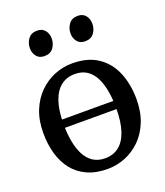

<svg xmlns="http://www.w3.org/2000/svg" viewBox="-146 -892 861 1001"><g transform="rotate(-20 284.5 -391.0)"><path d="M92.6 -266.9V-312.6H447.3V-266.9ZM26 -279.3Q26 -349.6 48 -403.7Q70.1 -457.8 107.8 -494.8Q145.5 -531.8 192.6 -550.9Q239.8 -570 290.2 -570Q377.9 -570 433.8 -531.6Q489.7 -493.2 516.6 -427.4Q543.4 -361.7 543.4 -279.7Q543.4 -209.2 521.3 -154.8Q499.3 -100.5 461.6 -63.6Q423.9 -26.7 376.7 -7.9Q329.5 11 279.1 11Q213.5 11 165.6 -11.1Q117.7 -33.1 86.8 -72.5Q56 -112 41 -164.9Q26 -217.8 26 -279.3ZM285.3 -45.9Q330.6 -45.9 362.4 -70.9Q394.2 -96 411 -146.3Q427.9 -196.6 427.9 -272Q427.9 -323.5 420.1 -367.5Q412.3 -411.5 395.6 -444.2Q378.9 -476.9 351.7 -495Q324.5 -513.1 285.3 -513.1Q239.8 -513.1 207.6 -488.1Q175.4 -463 158.3 -413Q141.2 -362.9 141.2 -287Q141.2 -235 149.3 -191Q157.4 -147 174.5 -114.4Q191.6 -81.8 219 -63.8Q246.5 -45.9 285.3 -45.9ZM169.5 -654.8Q141.6 -654.8 126.6 -673.7Q111.5 -692.6 111.5 -718.9Q111.5 -747.6 128.1 -770.2Q144.7 -792.9 177.1 -792.9H178.1Q206.3 -792.9 221.2 -774Q236.1 -755.1 236.1 -728.7Q236.1 -700 219.8 -677.4Q203.4 -654.8 170.5 -654.8ZM395.1 -654.8Q367.2 -654.8 352.2 -673.7Q337.1 -692.6 337.1 -718.9Q337.1 -747.6 353.7 -770.2Q370.3 -792.9 402.7 -792.9H403.7Q431.9 -792.9 446.8 -774Q461.7 -755.1 461.7 -728.7Q461.7 -700 445.4 -677.4Q429 -654.8 396.1 -654.8Z"/></g></svg>

Font: Merriweather 7pt Light
Style: Regular
Weight: 300
Designer: Eben Sorkin
Foundry: Eben Sorkin
Version: Version 2.200;gftools[0.9.31]